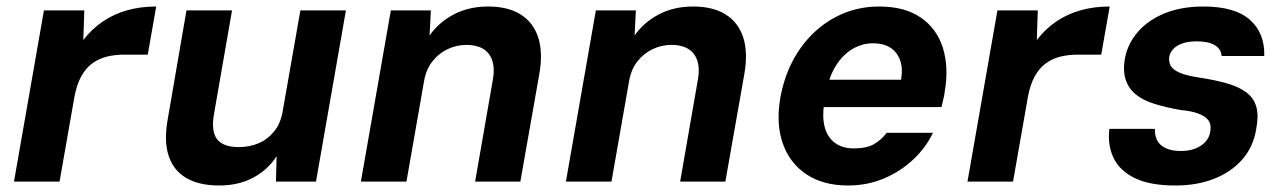

<svg xmlns="http://www.w3.org/2000/svg" viewBox="-20 -558 3950 590"><path d="M23 0 115 -526H239L236 -435Q262 -469 296 -492Q330 -515 371 -526.5Q412 -538 460 -538L434 -390H359Q333 -390 308.5 -384Q284 -378 264 -363.5Q244 -349 230 -324Q216 -299 209 -262L163 0Z M653 12Q592 12 552.5 -11Q513 -34 498 -80Q483 -126 496 -195L553 -526H693L638 -210Q628 -156 646.5 -131Q665 -106 714 -106Q747 -106 775 -118Q803 -130 823 -155Q843 -180 849 -218L903 -526H1043L951 0H828L830 -78Q803 -36 758 -12Q713 12 653 12Z M1089 0 1181 -526H1304L1300 -449Q1329 -490 1375 -514Q1421 -538 1480 -538Q1541 -538 1580 -513.5Q1619 -489 1634 -442.5Q1649 -396 1637 -329L1579 0H1440L1495 -316Q1503 -365 1482 -392.5Q1461 -420 1413 -420Q1383 -420 1355.5 -407Q1328 -394 1308.5 -369Q1289 -344 1283 -308L1229 0Z M1719 0 1811 -526H1934L1930 -449Q1959 -490 2005 -514Q2051 -538 2110 -538Q2171 -538 2210 -513.5Q2249 -489 2264 -442.5Q2279 -396 2267 -329L2209 0H2070L2125 -316Q2133 -365 2112 -392.5Q2091 -420 2043 -420Q2013 -420 1985.5 -407Q1958 -394 1938.5 -369Q1919 -344 1913 -308L1859 0Z M2586 12Q2510 12 2458.5 -22Q2407 -56 2385.5 -117Q2364 -178 2378 -258Q2389 -319 2415.5 -370Q2442 -421 2482.5 -459Q2523 -497 2573.5 -517.5Q2624 -538 2682 -538Q2760 -538 2809.5 -504Q2859 -470 2877.5 -410.5Q2896 -351 2883 -276Q2882 -266 2879 -254Q2876 -242 2873 -229H2472L2487 -313H2749Q2755 -349 2745.5 -374Q2736 -399 2715 -412Q2694 -425 2663 -425Q2630 -425 2600.5 -408Q2571 -391 2549.5 -357.5Q2528 -324 2518 -272L2513 -243Q2506 -200 2514 -168.5Q2522 -137 2545 -119.5Q2568 -102 2604 -102Q2643 -102 2665.5 -115Q2688 -128 2705 -150H2847Q2825 -104 2786 -67.5Q2747 -31 2696 -9.5Q2645 12 2586 12Z M2953 0 3045 -526H3169L3166 -435Q3192 -469 3226 -492Q3260 -515 3301 -526.5Q3342 -538 3390 -538L3364 -390H3289Q3263 -390 3238.5 -384Q3214 -378 3194 -363.5Q3174 -349 3160 -324Q3146 -299 3139 -262L3093 0Z M3592 12Q3513 12 3466.5 -11Q3420 -34 3401.5 -73.5Q3383 -113 3389 -162H3529Q3528 -144 3535 -128.5Q3542 -113 3560.5 -103.5Q3579 -94 3608 -94Q3634 -94 3653 -101.5Q3672 -109 3684 -122Q3696 -135 3699 -153Q3703 -175 3693.5 -188Q3684 -201 3662.5 -209Q3641 -217 3608 -220Q3562 -228 3527 -239Q3492 -250 3470 -268Q3448 -286 3439 -313.5Q3430 -341 3437 -380Q3446 -425 3477.5 -461Q3509 -497 3560 -517.5Q3611 -538 3678 -538Q3775 -538 3821 -497Q3867 -456 3865 -386H3734Q3732 -408 3712.5 -419.5Q3693 -431 3657 -431Q3621 -431 3599 -418Q3577 -405 3573 -383Q3571 -368 3577.5 -356Q3584 -344 3604 -335Q3624 -326 3663 -320Q3716 -312 3753 -301Q3790 -290 3812 -272.5Q3834 -255 3841 -228Q3848 -201 3840 -160Q3831 -106 3797 -67.5Q3763 -29 3710.5 -8.5Q3658 12 3592 12Z"/></svg>

Font: DM Sans 9pt ExtraBold
Style: Italic
Weight: 800
Italic angle: -10°
Version: Version 4.004;gftools[0.9.30]